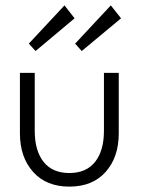

<svg xmlns="http://www.w3.org/2000/svg" viewBox="-20 -681 534 713"><path d="M112 -491.5 87 -519 219.5 -661 257 -613ZM283.5 -491.5 259 -519 391.5 -661 429.5 -613ZM109 -195.5Q109 -121.5 141.8 -80Q174.5 -38.5 237.5 -38.5Q300.5 -38.5 333.2 -80Q366 -121.5 366 -195.5V-410.5H421V-185.5Q421 -97.5 372.5 -42.8Q324 12 237.5 12Q151.5 12 102.8 -42.8Q54 -97.5 54 -185.5V-410.5H109Z"/></svg>

Font: League Spartan Light
Style: Regular
Weight: 277
Foundry: The League of Moveable Type
Version: Version 2.002